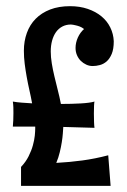

<svg xmlns="http://www.w3.org/2000/svg" viewBox="-20 -589 415 628"><path d="M289.1 -256.8Q288.1 -254.4 287.6 -243.2Q287.1 -231.9 287.1 -217.8Q287.1 -203.6 287.6 -189.9Q288.1 -176.3 289.1 -170.9L187 -173.8Q186.5 -165 185.5 -152.1Q184.6 -139.2 182.1 -123.8Q179.7 -108.4 175.5 -91.1Q171.4 -73.7 164.1 -56.2Q208 -58.6 249.5 -64.2Q291 -69.8 334 -81.1L341.8 19H48.8V-43Q64.5 -59.6 73.7 -78.1Q83 -96.7 87.6 -113.8Q92.3 -130.9 93.8 -145.3Q95.2 -159.7 95.2 -168V-174.8H70.8H22Q22.9 -184.6 23.4 -195.8Q23.9 -207 23.9 -219.2Q23.9 -228 23.7 -237.5Q23.4 -247.1 22 -256.8Q35.6 -254.4 51.8 -253.2Q67.9 -252 85 -251Q81.1 -272.5 76.2 -293.9Q71.3 -315.4 67.4 -337.2Q63.5 -358.9 60.8 -380.1Q58.1 -401.4 58.1 -422.9Q58.1 -454.6 67.9 -481.4Q77.6 -508.3 96.7 -527.6Q115.7 -546.9 144 -557.9Q172.4 -568.8 209 -568.8Q241.2 -568.8 267.3 -559.8Q293.5 -550.8 312 -535.4Q330.6 -520 340.8 -499Q351.1 -478 352.1 -454.1Q352.1 -428.7 345.5 -412.8Q338.9 -397 328.9 -388.2Q318.8 -379.4 306.6 -376.2Q294.4 -373 283.2 -373Q272 -373 262 -377.7Q252 -382.3 244.1 -390.1Q236.3 -397.9 231.7 -408.7Q227.1 -419.4 227.1 -432.1Q227.1 -449.2 234.6 -466.1Q242.2 -482.9 254.9 -494.1Q248 -499.5 241 -502.2Q233.9 -504.9 227.1 -506.3Q219.2 -508.3 211.9 -508.8Q196.3 -508.8 183.8 -502.2Q171.4 -495.6 163.1 -483.9Q154.8 -472.2 150.4 -456.1Q146 -439.9 146 -420.9Q146 -402.3 149.4 -381.6Q152.8 -360.8 158 -339.1Q163.1 -317.4 168.9 -294.7Q174.8 -272 179.2 -249Q214.4 -249 244.1 -250.7Q273.9 -252.4 289.1 -256.8Z"/></svg>

Font: Rum Raisin
Style: Regular
Weight: 400
Designer: Astigmatic (AOETI)
Foundry: Astigmatic (AOETI)
Version: Version 1.000